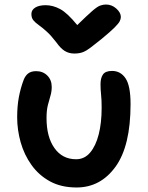

<svg xmlns="http://www.w3.org/2000/svg" viewBox="-20 -820 657 850"><path d="M319 10Q251 10 201.5 -17Q152 -44 119.5 -89.5Q87 -135 71.5 -190Q56 -245 56 -301Q56 -350 63.5 -390Q71 -430 85 -467Q92 -485 105 -495Q118 -505 140 -505Q170 -505 189.5 -485.5Q209 -466 209 -435Q209 -415 203.5 -396.5Q198 -378 192 -355Q186 -332 186 -297Q186 -214 221 -164.5Q256 -115 317 -115Q354 -115 379 -144.5Q404 -174 417 -225Q430 -276 430 -343Q430 -379 427.5 -401Q425 -423 425 -447Q425 -475 436 -490.5Q447 -506 476 -506Q514 -506 536 -473Q558 -440 558 -359Q558 -174 491.5 -82Q425 10 319 10ZM449 -800Q475 -800 495 -782Q515 -764 515 -745Q515 -736 510 -726Q505 -716 487 -698Q469 -680 429 -647Q400 -624 382 -610Q364 -596 348 -589.5Q332 -583 309 -583Q285 -583 266.5 -594.5Q248 -606 229 -633Q206 -663 186.5 -680.5Q167 -698 151.5 -709Q136 -720 127.5 -730.5Q119 -741 119 -758Q119 -776 136 -786.5Q153 -797 182 -797Q214 -797 246 -780Q278 -763 322 -709Q366 -752 388.5 -771.5Q411 -791 424 -795.5Q437 -800 449 -800Z"/></svg>

Font: Shantell Sans Normal
Style: Regular
Weight: 600
Designer: Stephen Nixon, Anya Danilova, Shantell Martin
Foundry: Arrow Type
Version: Version 1.009;[a7da0bfa3]